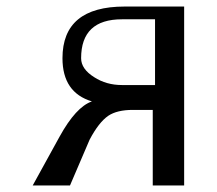

<svg xmlns="http://www.w3.org/2000/svg" viewBox="-20 -567 663 587"><path d="M261 -257Q171 -284 171 -389Q171 -547 361 -547H543V0H447V-231H386Q338 -231 311 -213Q282 -193 254 -140L194 0H80L162 -149Q212 -240 261 -257ZM353 -508Q228 -508 228 -389Q228 -356 268 -331Q305 -307 353 -307H454V-508Z"/></svg>

Font: OpenDyslexic
Style: Regular
Weight: 400
Designer: Abbie Gonzalez
Version: Version 0.920;hotconv 1.0.109;makeotfexe 2.5.65596